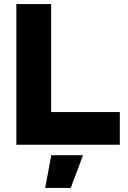

<svg xmlns="http://www.w3.org/2000/svg" viewBox="-20 -708 626 939"><path d="M60 -688H230V0H60ZM93 0V-160H566V0ZM386 51 326 211H201L231 51Z"/></svg>

Font: Roundo Variable
Style: Regular
Weight: 200
Designer: Shiva Nallaperumal
Foundry: Indian Type Foundry
Version: Version 2.000